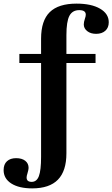

<svg xmlns="http://www.w3.org/2000/svg" viewBox="-30 -744 621 1061"><path d="M148 297Q75 297 32.5 270Q-10 243 -10 196Q-10 164 8.5 147Q27 130 59 130Q91 130 109.5 144.5Q128 159 128 184Q128 193 122 213Q119 222 118 227.5Q117 233 117 237Q117 261 145 261Q173 261 185 229Q197 197 197 123V-530Q197 -630 245 -677Q293 -724 393 -724Q475 -724 523 -696Q571 -668 571 -621Q571 -591 552 -574Q533 -557 501 -557Q471 -557 452 -572Q433 -587 433 -609Q433 -622 439 -640Q444 -654 444 -663Q444 -688 408 -688Q370 -688 353.5 -656.5Q337 -625 337 -550V103Q337 201 290 249Q243 297 148 297ZM77 -396V-446H210V-396ZM325 -396V-446H498V-396Z"/></svg>

Font: Baskervville SC
Style: Regular
Weight: 400
Designer: Alexis Faudot, Rémi Forte, Morgane Pierson, Rafael Ribas, Tanguy Vanlaeys, Rosalie Wagner, Thomas Huot-Marchand
Foundry: ANRT
Version: Version 1.100